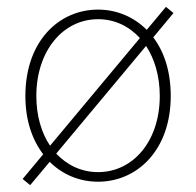

<svg xmlns="http://www.w3.org/2000/svg" viewBox="-20 -518 572 560"><path d="M86 -238C86 -370 164 -462 266 -462C314 -462 356 -442 388 -407L126 -93C101 -130 86 -180 86 -238ZM68 22 125 -46C163 -8 213 12 266 12C380 12 478 -80 478 -238C478 -309 459 -367 427 -409L486 -480L464 -498L408 -431C370 -469 320 -490 266 -490C152 -490 54 -398 54 -238C54 -167 74 -110 106 -68L46 4ZM266 -16C218 -16 176 -36 144 -70L406 -384C431 -346 446 -296 446 -238C446 -106 368 -16 266 -16Z"/></svg>

Font: Source Sans Pro ExtraLight
Style: Regular
Weight: 200
Designer: Paul D. Hunt
Foundry: Adobe Systems Incorporated
Version: Version 3.006;hotconv 1.0.111;makeotfexe 2.5.65597